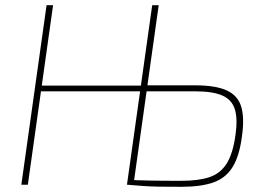

<svg xmlns="http://www.w3.org/2000/svg" viewBox="-20 -710 1020 738"><path d="M730 -382Q810 -382 852.5 -362Q895 -342 907.5 -299Q920 -256 910 -186Q900 -109 873.5 -67Q847 -25 799.5 -8.5Q752 8 678 8Q628 8 594 7.5Q560 7 531.5 5Q503 3 469 0L484 -18Q504 -17 554.5 -16Q605 -15 677 -15Q743 -15 785 -29Q827 -43 851 -81Q875 -119 885 -190Q894 -252 883 -289Q872 -326 835.5 -342.5Q799 -359 729 -359H532L535 -382ZM184 -690 87 0H62L159 -690ZM533 -381 530 -359H130L133 -381ZM590 -690 493 0H468L565 -690Z"/></svg>

Font: Exo 2 Thin
Style: Italic
Weight: 250
Italic angle: -8°
Designer: Natanael Gama
Foundry: Natanael Gama
Version: Version 2.010